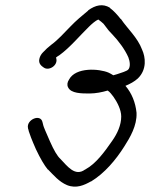

<svg xmlns="http://www.w3.org/2000/svg" viewBox="-20 -705 568 727"><path d="M146 -449C166 -435 203 -459 192 -487C195 -490 200 -493 205 -496C245 -525 283 -571 316 -603C327 -614 342 -627 352 -631C353 -631 355 -629 355 -629C360 -625 366 -621 372 -615L388 -594C393 -587 400 -581 406 -574C428 -551 453 -518 466 -488C472 -473 475 -451 465 -441C460 -436 439 -429 423 -424L409 -420C403 -424 397 -427 391 -430C356 -445 266 -452 241 -403C235 -394 233 -383 238 -374C249 -351 289 -351 319 -351C342 -351 367 -356 387 -362H388C397 -356 403 -347 410 -338C424 -318 439 -289 439 -264C439 -231 424 -199 405 -172C376 -130 343 -85 304 -64L303 -63H302C264 -35 235 -76 208 -104C197 -114 184 -136 169 -170C154 -204 145 -225 144 -230L141 -242C134 -276 79 -252 86 -220V-219C87 -218 89 -208 89 -208C92 -198 100 -176 116 -140C133 -104 148 -79 161 -63H162C183 -42 203 -17 234 -4C269 10 299 -4 324 -18H325C376 -49 419 -100 451 -151C472 -184 499 -229 497 -277V-278C493 -317 479 -352 455 -380C472 -387 489 -396 502 -408C537 -442 531 -489 518 -517C501 -563 462 -597 438 -633H437C425 -648 411 -664 396 -675V-676C369 -692 342 -686 314 -666V-665C291 -646 269 -628 246 -604C225 -582 197 -552 176 -537C163 -527 153 -518 142 -506C137 -501 131 -492 129 -482C125 -464 137 -455 146 -449Z"/></svg>

Font: Stray Cat
Style: BdObl
Weight: 700
Version: Version 1.0